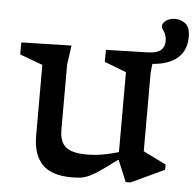

<svg xmlns="http://www.w3.org/2000/svg" viewBox="-50 -710 785 771"><g transform="rotate(5 343.0 -325.0)"><path d="M209 -177Q209 -128.5 234 -107.5Q259 -86.5 319.5 -86.5Q351 -86.5 384.8 -92.5Q418.5 -98.5 447 -107.5V-429.5L359 -463.5V-512L528 -516.5Q564.5 -517.5 579.8 -531Q595 -544.5 595 -566.5Q595 -590 584.8 -605Q574.5 -620 574.5 -625Q574.5 -639.5 589.8 -649.8Q605 -660 625 -660Q650 -660 668 -645.2Q686 -630.5 686 -593.5Q686 -538 651 -507.5Q616 -477 550 -472L546 -439V-119.5L638 -74V-53L503.5 10H484.5L448 -77.5Q407.5 -47 381.8 -29.2Q356 -11.5 338 -3Q320 5.5 303.8 7.8Q287.5 10 266 10Q185 10 147.5 -29Q110 -68 110 -144.5V-429.5L18 -463.5V-512L220 -517L209 -439Z"/></g></svg>

Font: Newsreader 6pt
Style: Regular
Weight: 400
Designer: Hugues Gentile
Foundry: Production Type
Version: Version 1.003; ttfautohint (v1.8.3)